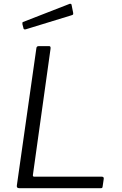

<svg xmlns="http://www.w3.org/2000/svg" viewBox="-20 -983 636 1003"><path d="M170 -731Q171 -742 182 -742H237Q246 -742 244 -728L152 -70Q150 -60 159 -60H512Q523 -60 522 -49L516 -8Q515 -3 513.5 -1.5Q512 0 507 0H80Q66 0 68 -14L170 -731ZM354 -957 362 -917Q363 -912 362 -908.5Q361 -905 353 -903L115 -830Q109 -828 105.5 -830.5Q102 -833 102 -838L97 -857Q96 -867 100 -868L344 -963Q347 -964 350.5 -962.5Q354 -961 354 -957Z"/></svg>

Font: Libre Franklin Thin Light
Style: Italic
Weight: 300
Italic angle: -8°
Version: Version 3.000